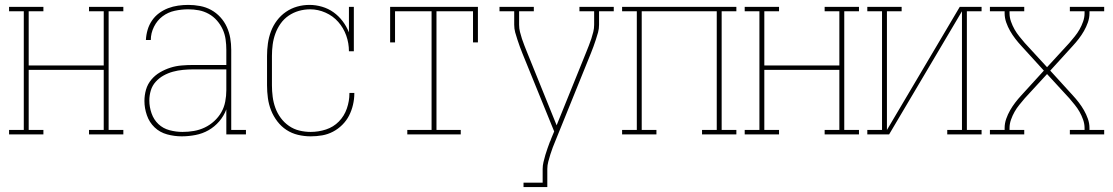

<svg xmlns="http://www.w3.org/2000/svg" viewBox="-20 -548 4540 783"><path d="M17 0V-18H77V-502H17V-520H157V-502H97V-281H403V-502H343V-520H483V-502H423V-18H483V0H343V-18H403V-263H97V-18H157V0Z M721 8Q691 8 661.5 0Q632 -8 610.5 -28.5Q589 -49 579 -78Q569 -107 569 -136Q569 -160 575.5 -182.5Q582 -205 597 -223Q612 -241 632.5 -253Q653 -265 675 -272Q697 -279 720.5 -281Q744 -283 767 -283H903V-345Q903 -366 900 -387.5Q897 -409 888 -428.5Q879 -448 864.5 -464.5Q850 -481 831 -491.5Q812 -502 791 -506Q770 -510 748 -510Q720 -510 692.5 -504Q665 -498 643 -481.5Q621 -465 608 -439Q595 -413 595 -385H575Q576 -406 582 -426.5Q588 -447 600 -464.5Q612 -482 629 -494.5Q646 -507 665.5 -514.5Q685 -522 706 -525Q727 -528 748 -528Q772 -528 796 -523.5Q820 -519 841 -507.5Q862 -496 878.5 -478Q895 -460 905 -438Q915 -416 919 -392.5Q923 -369 923 -345V-18H983V0H903V-102Q893 -75 874 -53Q855 -31 830.5 -17Q806 -3 777.5 2.5Q749 8 721 8ZM724 -10Q748 -10 771 -14Q794 -18 815 -28Q836 -38 853.5 -54Q871 -70 882.5 -90Q894 -110 898.5 -133.5Q903 -157 903 -180V-265H767Q747 -265 726 -263Q705 -261 685 -255.5Q665 -250 647 -240Q629 -230 615 -214.5Q601 -199 595 -179Q589 -159 589 -138Q589 -112 598 -86Q607 -60 626 -42Q645 -24 671.5 -17Q698 -10 724 -10Z M1247 8Q1221 8 1195.5 2Q1170 -4 1148.5 -18Q1127 -32 1111 -53Q1095 -74 1085.5 -98Q1076 -122 1072.5 -148Q1069 -174 1069 -200V-320Q1069 -345 1072.5 -370.5Q1076 -396 1085 -420Q1094 -444 1109.5 -464.5Q1125 -485 1146 -499.5Q1167 -514 1191.5 -521Q1216 -528 1242 -528Q1268 -528 1293.5 -520.5Q1319 -513 1340 -498Q1361 -483 1377 -462Q1393 -441 1403 -416V-520H1423V-339H1403Q1403 -372 1392 -403Q1381 -434 1359.5 -458.5Q1338 -483 1307.5 -496.5Q1277 -510 1245 -510Q1221 -510 1198.5 -503.5Q1176 -497 1157 -484Q1138 -471 1124.5 -452Q1111 -433 1103 -411Q1095 -389 1092 -366Q1089 -343 1089 -320V-200Q1089 -177 1092 -153.5Q1095 -130 1103 -108Q1111 -86 1125 -67Q1139 -48 1158.5 -34.5Q1178 -21 1201 -15.5Q1224 -10 1247 -10Q1279 -10 1309.5 -20Q1340 -30 1362 -52.5Q1384 -75 1394.5 -105.5Q1405 -136 1405 -167V-169H1425V-167Q1425 -144 1419.5 -120.5Q1414 -97 1403.5 -76.5Q1393 -56 1376 -39Q1359 -22 1338 -11Q1317 0 1294 4Q1271 8 1247 8Z M1641 0V-18H1740V-502H1591V-375H1571V-520H1929V-375H1909V-502H1760V-18H1859V0Z M2115 215V197H2193V141Q2193 127 2196.5 112.5Q2200 98 2204 84Q2208 70 2213 56.5Q2218 43 2223 29L2224 28Q2225 25 2226 22.5Q2227 20 2228 17L2240 -12L2111 -329Q2105 -343 2100 -357.5Q2095 -372 2090 -386.5Q2085 -401 2081 -416Q2077 -431 2077 -447V-502H2017V-520H2157V-502H2097V-447Q2097 -432 2100.5 -418Q2104 -404 2108.5 -390Q2113 -376 2118.5 -362.5Q2124 -349 2129 -336L2250 -37L2371 -336Q2376 -349 2381.5 -362.5Q2387 -376 2391.5 -390Q2396 -404 2399.5 -418Q2403 -432 2403 -447V-502H2343V-520H2483V-502H2423V-447Q2423 -431 2419 -416Q2415 -401 2410 -386.5Q2405 -372 2400 -357.5Q2395 -343 2389 -329L2246 24Q2240 38 2234.5 52.5Q2229 67 2224.5 81.5Q2220 96 2216 111Q2212 126 2212 141V215Z M2517 0V-18H2577V-502H2517V-520H2983V-502H2923V-18H2983V0H2843V-18H2903V-502H2597V-18H2657V0Z M3017 0V-18H3077V-502H3017V-520H3157V-502H3097V-281H3403V-502H3343V-520H3483V-502H3423V-18H3483V0H3343V-18H3403V-263H3097V-18H3157V0Z M3517 0V-18H3577V-502H3517V-520H3657V-502H3597V-18L3894 -520H3983V-502H3923V-18H3983V0H3843V-18H3903V-502L3606 0Z M4017 0V-18H4077V-26Q4077 -45 4083.5 -63.5Q4090 -82 4099.5 -98.5Q4109 -115 4120.5 -130Q4132 -145 4145 -159L4237 -260L4145 -361Q4132 -375 4120.5 -390Q4109 -405 4099.5 -421.5Q4090 -438 4083.5 -456.5Q4077 -475 4077 -494V-502H4017V-520H4157V-502H4097V-494Q4097 -477 4103 -460Q4109 -443 4117.5 -428Q4126 -413 4137 -399.5Q4148 -386 4159 -373L4250 -274L4341 -373Q4352 -386 4363 -399.5Q4374 -413 4382.5 -428Q4391 -443 4397 -460Q4403 -477 4403 -494V-502H4343V-520H4483V-502H4423V-494Q4423 -475 4416.5 -456.5Q4410 -438 4400.5 -421.5Q4391 -405 4379.5 -390Q4368 -375 4355 -361L4263 -260L4355 -159Q4368 -145 4379.5 -130Q4391 -115 4400.5 -98.5Q4410 -82 4416.5 -63.5Q4423 -45 4423 -26V-18H4483V0H4343V-18H4403V-26Q4403 -43 4397 -60Q4391 -77 4382.5 -92Q4374 -107 4363 -120.5Q4352 -134 4341 -147L4250 -246L4159 -147Q4148 -134 4137 -120.5Q4126 -107 4117.5 -92Q4109 -77 4103 -60Q4097 -43 4097 -26V-18H4157V0Z"/></svg>

Font: Iosevka Curly Slab Thin
Style: Regular
Weight: 100
Monospace: yes
Designer: Belleve Invis
Foundry: Belleve Invis
Version: Version 22.1.2; ttfautohint (v1.8.4)